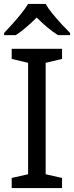

<svg xmlns="http://www.w3.org/2000/svg" viewBox="-20 -964 379 984"><path d="M298 0H40V-52L124 -71V-642L40 -662V-714H298V-662L214 -642V-71L298 -52ZM214 -944Q226 -922 248.5 -894.5Q271 -867 295.5 -840.5Q320 -814 339 -795V-784H277Q251 -800 223 -823.5Q195 -847 168 -874Q141 -847 114 -824Q87 -801 61 -784H1V-795Q20 -815 43.5 -841Q67 -867 89 -894.5Q111 -922 124 -944Z"/></svg>

Font: Noto Sans Tai Le
Style: Regular
Weight: 400
Designer: Monotype Design Team
Foundry: Monotype Imaging Inc.
Version: Version 2.002; ttfautohint (v1.8.4.7-5d5b)